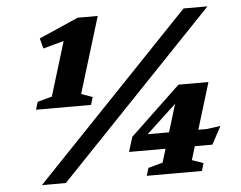

<svg xmlns="http://www.w3.org/2000/svg" viewBox="-50 -759 1027 819"><g transform="rotate(-5 463.0 -349.0)"><path d="M172 -372.5 262 -666.5 282 -615 154 -580 142.5 -624 311 -698H397L297.5 -372.5L345.5 -355.5L335.5 -322.5H100L110 -355.5ZM97 0 764.5 -698H867L199.5 0ZM708 -344.5 739 -338.5 532.5 -146.5 528.5 -177H817.5L877.5 -185L836.5 -108.5H479.5L499 -171.5L714.5 -376H843L743.5 -50.5L792 -33.5L782 -0.5H546L556 -33.5L618 -50.5Z"/></g></svg>

Font: Newsreader 9pt
Style: Bold Italic
Weight: 700
Italic angle: -17°
Designer: Hugues Gentile
Foundry: Production Type
Version: Version 1.003